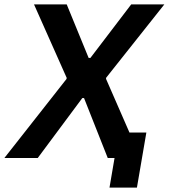

<svg xmlns="http://www.w3.org/2000/svg" viewBox="-55 -720 769 875"><path d="M-35 0H117L320 -273H328L436 0H467L444 135H569L612 -116H535L428 -361L429 -366L694 -700H543L357 -456H349L249 -700H100L249 -365L248 -360Z"/></svg>

Font: Fixel Display SemiBold
Style: Italic
Weight: 600
Italic angle: -10°
Designer: AlfaBravo + MacPaw
Foundry: Kyrylo Tkachov, Marchela Mozhyna, Serhii Makarenko, Maria Weinstein, Zakhar Kryvoshyya
Version: Version 1.210;Glyphs 3.2 (3217)